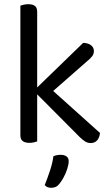

<svg xmlns="http://www.w3.org/2000/svg" viewBox="-20 -675 527 914"><path d="M198 -211 148 -250 376 -471Q400 -470 413.5 -459.5Q427 -449 427 -432Q427 -418 418.5 -407Q410 -396 394 -383ZM146 -237 202 -270 456 -42Q454 -20 442.5 -7Q431 6 412 6Q397 6 384.5 -2Q372 -10 359 -23ZM77 -268 157 -256V-2Q152 0 142 2.5Q132 5 120 5Q99 5 88 -3.5Q77 -12 77 -31ZM157 -217 77 -229V-648Q82 -650 92.5 -652.5Q103 -655 115 -655Q136 -655 146.5 -646.5Q157 -638 157 -619ZM262 201Q254 211 244.5 215Q235 219 224 219Q203 219 193 206Q207 171 219 134Q231 97 234 69Q243 65 251.5 63.5Q260 62 270 62Q286 62 296.5 69.5Q307 77 307 92Q307 108 300 129.5Q293 151 282.5 170Q272 189 262 201Z"/></svg>

Font: Baloo Tamma 2
Style: Regular
Weight: 400
Designer: Divya Kowshik, Shuchita Grover and Ek Type
Foundry: Ek Type
Version: Version 1.700